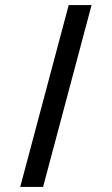

<svg xmlns="http://www.w3.org/2000/svg" viewBox="-20 -740 442 760"><path d="M342.5 -720 150.5 0H60L252 -720Z"/></svg>

Font: Vela Sans Med
Style: Regular
Weight: 500
Designer: Principal design: Mikhail Sharanda - project Manrope.
Design modification: Ravid Balaliev
Foundry: Mikhail Sharanda
Version: Version 1.001